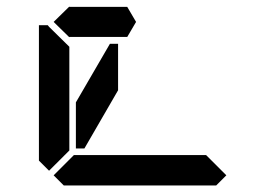

<svg xmlns="http://www.w3.org/2000/svg" viewBox="-20 -567 856 587"><path d="M672 -31 641 0H175L144 -31L206 -93H226H362H454H590H610ZM130 -45 99 -76V-490H126L130 -485L192 -424V-218V-113V-107ZM144 -500 192 -547V-546H328H369L396 -500L369 -454H212H209H192V-453ZM341 -291 238 -113H212V-254L316 -433H341Z"/></svg>

Font: DSEG14 Classic
Style: Regular
Weight: 400
Designer: Keshikan(Twitter:@keshinomi_88pro)
Version: Version 0.46